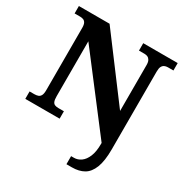

<svg xmlns="http://www.w3.org/2000/svg" viewBox="-212 -877 1222 1279"><g transform="rotate(30 398.5 -237.0)"><path d="M480 240V178H502Q531 178 556 160Q581 142 596.5 104.5Q612 67 612 9V0L197 -542V-120Q197 -93 202.5 -79.5Q208 -66 219.5 -61.5Q231 -57 247 -57H289V0H25V-57H62Q78 -57 90.5 -61.5Q103 -66 110 -79.5Q117 -93 117 -120V-599Q117 -624 110 -636.5Q103 -649 91.5 -653Q80 -657 67 -657H25V-714H261L612 -246V-599Q612 -622 605 -634.5Q598 -647 587 -652Q576 -657 563 -657H520V-714H785V-657H742Q728 -657 716.5 -651.5Q705 -646 698.5 -633Q692 -620 692 -595V4Q692 93 671.5 145Q651 197 613.5 218.5Q576 240 522 240Z"/></g></svg>

Font: Noto Serif Tibetan ExtraBold
Style: Regular
Weight: 800
Version: Version 2.103